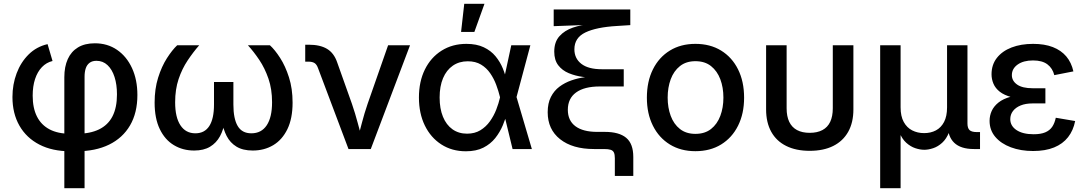

<svg xmlns="http://www.w3.org/2000/svg" viewBox="-20 -777 5668 1001"><path d="M315.4 204.1V-374.5Q315.4 -429.2 333.3 -468.8Q351.1 -508.3 386.5 -529.8Q421.9 -551.3 474.6 -551.3Q540.5 -551.3 590.3 -517.1Q640.1 -482.9 668.2 -422.1Q696.3 -361.3 696.3 -281.7Q696.3 -189 658 -123.3Q619.6 -57.6 548.6 -22.9Q477.5 11.7 379.9 11.7H346.7Q252.9 11.7 185.3 -23.2Q117.7 -58.1 81.3 -121.8Q44.9 -185.5 44.9 -271Q44.9 -336.9 66.7 -394.8Q88.4 -452.6 129.4 -493.2Q170.4 -533.7 228 -546.9L253.9 -459Q221.7 -451.2 198.5 -427Q175.3 -402.8 162.8 -365Q150.4 -327.1 150.4 -278.3Q150.4 -213.9 172.6 -169.7Q194.8 -125.5 238.5 -102.5Q282.2 -79.6 346.7 -79.6H379.9Q449.2 -79.6 496.1 -102.3Q543 -125 566.4 -170.4Q589.8 -215.8 589.8 -284.7Q589.8 -336.4 577.1 -375.7Q564.5 -415 540.5 -437.5Q516.6 -460 482.9 -460Q460.9 -460 447 -449.5Q433.1 -439 427 -420.7Q420.9 -402.3 420.9 -377.4V204.1Z M992.2 7.8Q933.1 7.8 886.5 -20.3Q839.8 -48.3 813 -104Q786.1 -159.7 786.1 -242.2Q786.1 -313.5 804.4 -372.1Q822.8 -430.7 850.3 -473.6Q877.9 -516.6 903.8 -541H1018.6Q987.3 -505.4 958.3 -461.9Q929.2 -418.5 911.1 -364.7Q893.1 -311 893.1 -243.7Q893.1 -165.5 920.7 -123.8Q948.2 -82 998.5 -82Q1046.9 -82 1071.3 -120.1Q1095.7 -158.2 1095.7 -231.9V-349.6H1196.8V-231.9Q1196.8 -158.2 1219.2 -120.1Q1241.7 -82 1290.5 -82Q1342.8 -82 1370.6 -123.8Q1398.4 -165.5 1398.4 -243.7Q1398.4 -312.5 1379.6 -366.9Q1360.8 -421.4 1332 -464.4Q1303.2 -507.3 1272.5 -541H1387.2Q1413.1 -517.6 1440.4 -475.1Q1467.8 -432.6 1486.6 -373.8Q1505.4 -314.9 1505.4 -242.2Q1505.4 -159.2 1478.3 -103.5Q1451.2 -47.9 1404.3 -20Q1357.4 7.8 1297.9 7.8Q1246.1 7.8 1212.9 -12.5Q1179.7 -32.7 1161.6 -68.1Q1143.6 -103.5 1135.7 -149.4H1153.3Q1146 -102.1 1127 -66.9Q1107.9 -31.7 1075 -12Q1042 7.8 992.2 7.8Z M1796.9 0 1638.2 -421.4Q1631.3 -440.9 1619.9 -448.2Q1608.4 -455.6 1587.9 -455.6H1571.3V-543.9H1589.8Q1648.9 -543.9 1685.1 -522.2Q1721.2 -500.5 1737.8 -452.1L1814.9 -235.4Q1832 -185.5 1845 -136.2Q1857.9 -86.9 1871.6 -38.1H1840.8Q1854 -86.9 1866.7 -136.2Q1879.4 -185.5 1896.5 -235.4L2003.4 -541H2117.7L1913.1 0Z M2408.7 11.7Q2336.4 11.7 2281 -23.9Q2225.6 -59.6 2194.8 -122.8Q2164.1 -186 2164.1 -268.6Q2164.1 -351.6 2195.1 -414.6Q2226.1 -477.5 2282.2 -512.9Q2338.4 -548.3 2411.6 -548.3Q2464.8 -548.3 2502.2 -530.5Q2539.6 -512.7 2563.5 -483.6Q2587.4 -454.6 2601.6 -419.9Q2615.7 -385.3 2622.6 -351.6H2658.2L2672.4 -272.9L2752.9 0H2652.3L2586.4 -272Q2579.1 -302.2 2567.1 -334.5Q2555.2 -366.7 2535.9 -394.8Q2516.6 -422.9 2488 -440.2Q2459.5 -457.5 2418.9 -457.5Q2374 -457.5 2340.8 -434.6Q2307.6 -411.6 2289.8 -369.4Q2272 -327.1 2272 -268.6Q2272 -210.9 2289.3 -168.5Q2306.6 -126 2338.9 -103Q2371.1 -80.1 2415 -80.1Q2455.1 -80.1 2484.4 -97.9Q2513.7 -115.7 2534.2 -144.5Q2554.7 -173.3 2567.4 -206.1Q2580.1 -238.8 2586.9 -269L2645.5 -541H2745.1L2672.4 -269L2658.2 -192.4H2625Q2616.2 -159.2 2601.3 -123.5Q2586.4 -87.9 2562 -57.1Q2537.6 -26.4 2500.2 -7.3Q2462.9 11.7 2408.7 11.7ZM2383.8 -610.4 2400.4 -757.3H2505.9L2453.1 -610.4Z M3185.5 140.1V47.9Q3185.5 28.8 3180.7 18.3Q3175.8 7.8 3163.6 3.9Q3151.4 0 3128.9 0H3077.1Q2964.8 0 2900.1 -51.3Q2835.4 -102.5 2835.4 -191.9Q2835.4 -238.8 2852.1 -271.5Q2868.7 -304.2 2896.5 -325Q2924.3 -345.7 2958.5 -357.7Q2992.7 -369.6 3028.6 -374.5Q3064.5 -379.4 3096.7 -379.9L3097.2 -370.1Q3059.1 -370.6 3019.3 -376Q2979.5 -381.3 2945.3 -395.5Q2911.1 -409.7 2890.4 -436.8Q2869.6 -463.9 2869.6 -507.8Q2869.6 -558.1 2896.5 -588.1Q2923.3 -618.2 2967 -633.1Q3010.7 -647.9 3061 -651.9V-647.9L2866.7 -640.6V-727.5H3266.1V-646L3196.8 -641.6Q3088.9 -635.3 3031.7 -607.7Q2974.6 -580.1 2974.6 -520Q2974.6 -472.2 3011 -444.1Q3047.4 -416 3118.2 -416H3231.9V-326.2H3106.4Q3026.4 -326.2 2983.4 -294.9Q2940.4 -263.7 2940.4 -204.6Q2940.4 -148.4 2980 -118.9Q3019.5 -89.4 3093.8 -89.4H3133.8Q3207.5 -89.4 3244.6 -58.6Q3281.7 -27.8 3281.7 41.5V140.1Z M3605.5 11.2Q3529.3 11.2 3472.4 -23.7Q3415.5 -58.6 3384 -121.6Q3352.5 -184.6 3352.5 -267.6Q3352.5 -352.1 3384 -415.3Q3415.5 -478.5 3472.4 -513.4Q3529.3 -548.3 3605.5 -548.3Q3682.6 -548.3 3739.5 -513.4Q3796.4 -478.5 3827.9 -415.3Q3859.4 -352.1 3859.4 -267.6Q3859.4 -184.6 3827.9 -121.6Q3796.4 -58.6 3739.5 -23.7Q3682.6 11.2 3605.5 11.2ZM3605.5 -79.1Q3654.8 -79.1 3687 -104.5Q3719.2 -129.9 3735.4 -172.9Q3751.5 -215.8 3751.5 -268.1Q3751.5 -320.8 3735.4 -363.8Q3719.2 -406.7 3687 -432.4Q3654.8 -458 3605.5 -458Q3557.1 -458 3524.9 -432.4Q3492.7 -406.7 3476.8 -363.8Q3460.9 -320.8 3460.9 -268.1Q3460.9 -215.8 3476.8 -172.9Q3492.7 -129.9 3524.9 -104.5Q3557.1 -79.1 3605.5 -79.1Z M4201.2 9.3Q4129.9 9.3 4078.9 -16.1Q4027.8 -41.5 4001 -89.8Q3974.1 -138.2 3974.1 -206.5V-541H4081.1V-212.4Q4081.1 -170.4 4094.7 -141.8Q4108.4 -113.3 4135.3 -98.9Q4162.1 -84.5 4201.7 -84.5Q4240.7 -84.5 4267.8 -98.9Q4294.9 -113.3 4308.3 -141.8Q4321.8 -170.4 4321.8 -212.4V-541H4429.2V-206.5Q4429.2 -138.2 4402.1 -89.8Q4375 -41.5 4324.2 -16.1Q4273.4 9.3 4201.2 9.3Z M4568.8 204.1V-541H4675.3V-217.3Q4675.3 -170.9 4691.7 -141.1Q4708 -111.3 4735.8 -97.2Q4763.7 -83 4797.9 -83Q4832.5 -83 4859.4 -97.2Q4886.2 -111.3 4901.9 -141.1Q4917.5 -170.9 4917.5 -217.3V-541H5023.9V-133.3Q5023.9 -108.9 5034.9 -98.6Q5045.9 -88.4 5072.8 -88.4H5089.4V0H5057.6Q4988.8 0 4954.8 -32.7Q4920.9 -65.4 4920.9 -127.9V-177.2H4942.4Q4942.4 -123 4928.2 -87.9Q4914.1 -52.7 4892.1 -32.7Q4870.1 -12.7 4845.2 -4.4Q4820.3 3.9 4798.8 3.9Q4776.9 3.9 4752 -4.4Q4727.1 -12.7 4704.8 -32.7Q4682.6 -52.7 4668.5 -87.9Q4654.3 -123 4654.3 -177.2H4675.3V204.1Z M5366.2 10.3Q5301.8 10.3 5250.2 -9Q5198.7 -28.3 5168.9 -63.5Q5139.2 -98.6 5139.2 -147Q5139.2 -173.8 5150.1 -198.2Q5161.1 -222.7 5185.3 -242.2Q5209.5 -261.7 5249.8 -272.9Q5290 -284.2 5348.1 -284.2H5430.2V-237.8H5362.8Q5327.1 -237.8 5301.3 -227.3Q5275.4 -216.8 5261.2 -198.2Q5247.1 -179.7 5247.1 -155.8Q5247.1 -120.6 5279.5 -98.9Q5312 -77.1 5369.1 -77.1Q5405.8 -77.1 5429.2 -86.9Q5452.6 -96.7 5465.6 -115.7Q5478.5 -134.8 5484.4 -163.1L5585.4 -146Q5575.7 -96.7 5548.3 -61.8Q5521 -26.9 5475.6 -8.3Q5430.2 10.3 5366.2 10.3ZM5349.6 -260.3Q5292.5 -260.3 5253.9 -270.5Q5215.3 -280.8 5192.4 -298.8Q5169.4 -316.9 5159.4 -340.6Q5149.4 -364.3 5149.4 -389.6Q5149.4 -439.5 5177.2 -475.1Q5205.1 -510.7 5253.9 -529.5Q5302.7 -548.3 5366.2 -548.3Q5425.8 -548.3 5469 -531.5Q5512.2 -514.6 5539.1 -482.9Q5565.9 -451.2 5576.2 -404.8L5476.6 -385.3Q5467.8 -420.9 5440.9 -441.4Q5414.1 -461.9 5365.7 -461.9Q5315.4 -461.9 5285.4 -440.4Q5255.4 -418.9 5255.4 -385.3Q5255.4 -355.5 5282.7 -336.2Q5310.1 -316.9 5364.3 -316.9H5430.2V-260.3Z"/></svg>

Font: Inter 17pt Medium
Style: Regular
Weight: 500
Version: Version 4.001;git-66647c0bb